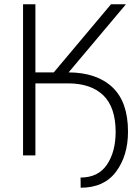

<svg xmlns="http://www.w3.org/2000/svg" viewBox="-20 -731 653 903"><path d="M302.7 -390.6Q435.1 -389.6 508.5 -320.8Q582 -252 582 -111.8Q582 1 525.9 76.4Q469.7 151.9 359.4 151.9L358.9 104Q441.9 104 482.9 43.5Q523.9 -17.1 523.9 -111.8Q523.4 -227.5 465.3 -283.2Q407.2 -338.9 299.8 -338.9H146.5V0H88.4V-710.9H146.5V-390.6H232.9L502 -710.9H572.3Z"/></svg>

Font: Franko
Style: Light
Weight: 300
Designer: Google
Version: Version 1.200310; 2013